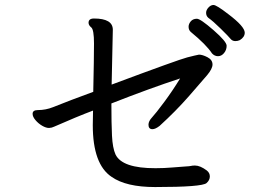

<svg xmlns="http://www.w3.org/2000/svg" viewBox="-20 -775 1040 776"><path d="M836.9 -559.1Q814 -594.2 751 -646Q742.2 -653.8 742.2 -667Q742.2 -678.2 751 -688.7Q759.8 -699.2 775.9 -699.2Q790 -699.2 843 -653.1Q896 -606.9 896 -590.1Q896 -573.2 885.5 -560.5Q875 -547.9 861.1 -547.9Q847.2 -547.9 836.9 -559.1ZM606.9 -19Q489.7 -19 431.2 -60.1Q355 -110.8 355 -269L356 -328.1Q290 -303.2 199.2 -263.2Q189.5 -258.3 178.2 -257.8Q166 -257.8 150.4 -266.8Q134.8 -275.9 123.3 -289.6Q111.8 -303.2 111.8 -314.9Q111.8 -330.1 132.8 -330.1Q165 -330.1 194.6 -342Q224.1 -354 269 -371.1Q314 -388.2 356.9 -403.8Q359.9 -541 359.9 -599.1Q359.9 -655.3 348.9 -664.1Q337.9 -672.9 337.9 -683.1Q337.9 -700.2 359.9 -700.2Q436 -700.2 436 -654.8L431.2 -433.1Q702.1 -534.2 736.6 -543Q771 -551.8 784.2 -554.2Q798.3 -554.2 818.6 -543.7Q838.9 -533.2 838.9 -514.2Q838.9 -497.1 816.9 -470.9Q794.9 -444.8 742.4 -385Q689.9 -325.2 625 -266.1Q607.9 -252.9 596.2 -252.9Q580.1 -252.9 580.1 -271Q580.1 -285.2 594.5 -300.5Q608.9 -315.9 643.6 -362.5Q678.2 -409.2 708 -458Q585.9 -418 430.2 -356.9Q430.2 -276.9 432.6 -226.8Q435.1 -176.8 446.8 -150.9Q473.6 -94.7 608.9 -95.2Q643.1 -95.2 676.5 -98.1Q710 -101.1 728.5 -102.1Q747.1 -103 752.4 -104.5Q757.8 -106 768.1 -106Q789.1 -106 815.9 -85.9Q828.1 -76.2 828.1 -62Q828.1 -46.9 814.9 -35.2Q796.9 -19 606.9 -19ZM931.2 -608.9Q918.9 -608.9 911.4 -618.4Q903.8 -627.9 872.3 -658.9Q840.8 -689.9 821.8 -703.1Q813 -710.9 813 -723.1Q813 -734.4 822.5 -744.6Q832 -754.9 842.8 -754.9Q855 -754.9 902.8 -717.8Q968.8 -668 969.2 -643.1Q969.2 -625 949.2 -612.8Q940.9 -608.9 931.2 -608.9Z"/></svg>

Font: LXGW WenKai Screen R
Style: Regular
Weight: 400
Designer: Fontworks Inc.
Version: Version 1.235;May 31, 2022